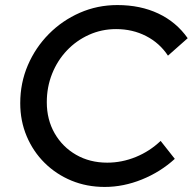

<svg xmlns="http://www.w3.org/2000/svg" viewBox="-20 -728 762 759"><path d="M394 11Q323 11 262.5 -14Q202 -39 156.5 -84Q111 -129 85.5 -189.5Q60 -250 60 -320Q60 -400 90 -470Q120 -540 173 -593.5Q226 -647 295.5 -677.5Q365 -708 444 -708Q535 -708 606 -674.5Q677 -641 722 -577L644 -508Q611 -558 557.5 -585.5Q504 -613 439 -613Q382 -613 332 -590.5Q282 -568 244.5 -528.5Q207 -489 186 -436.5Q165 -384 165 -324Q165 -255 196 -201Q227 -147 281 -116Q335 -85 404 -85Q462 -85 517 -107.5Q572 -130 615 -171L671 -100Q614 -48 541 -18.5Q468 11 394 11Z"/></svg>

Font: Red Hat Display Medium
Style: Italic
Weight: 500
Italic angle: -12°
Designer: Pentagram, MCKL
Foundry: Pentagram, MCKL
Version: Version 1.023; ttfautohint (v1.8.3)